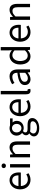

<svg xmlns="http://www.w3.org/2000/svg" viewBox="2045 -2881 1086 5216"><g transform="rotate(-90 2588.0 -273.0)"><path d="M311 13C385 13 443 -12 491 -43L458 -103C418 -76 375 -60 322 -60C219 -60 148 -134 142 -250H508C510 -263 512 -282 512 -302C512 -457 434 -557 296 -557C170 -557 51 -447 51 -271C51 -92 167 13 311 13ZM141 -315C152 -422 220 -484 297 -484C382 -484 432 -425 432 -315Z M646 0H737V-543H646ZM692 -655C728 -655 755 -680 755 -714C755 -751 728 -773 692 -773C656 -773 629 -751 629 -714C629 -680 656 -655 692 -655Z M921 0H1012V-394C1067 -449 1105 -477 1161 -477C1233 -477 1264 -434 1264 -332V0H1355V-344C1355 -483 1303 -557 1189 -557C1115 -557 1059 -516 1007 -465H1004L996 -543H921Z M1715 250C1883 250 1989 163 1989 62C1989 -27 1926 -67 1800 -67H1694C1621 -67 1599 -91 1599 -126C1599 -156 1614 -174 1634 -191C1658 -179 1688 -172 1715 -172C1825 -172 1913 -245 1913 -361C1913 -408 1895 -448 1869 -473H1980V-543H1791C1772 -550 1745 -557 1715 -557C1605 -557 1511 -482 1511 -363C1511 -298 1546 -246 1582 -217V-213C1554 -193 1521 -157 1521 -112C1521 -69 1542 -40 1571 -23V-19C1520 14 1490 58 1490 104C1490 198 1582 250 1715 250ZM1715 -234C1652 -234 1599 -284 1599 -363C1599 -443 1651 -490 1715 -490C1779 -490 1830 -442 1830 -363C1830 -284 1777 -234 1715 -234ZM1728 188C1629 188 1570 150 1570 92C1570 60 1587 28 1626 0C1650 6 1676 9 1696 9H1790C1862 9 1901 26 1901 76C1901 133 1832 188 1728 188Z M2299 13C2373 13 2431 -12 2479 -43L2446 -103C2406 -76 2363 -60 2310 -60C2207 -60 2136 -134 2130 -250H2496C2498 -263 2500 -282 2500 -302C2500 -457 2422 -557 2284 -557C2158 -557 2039 -447 2039 -271C2039 -92 2155 13 2299 13ZM2129 -315C2140 -422 2208 -484 2285 -484C2370 -484 2420 -425 2420 -315Z M2730 13C2754 13 2770 10 2783 5L2770 -65C2760 -63 2756 -63 2751 -63C2737 -63 2725 -74 2725 -102V-796H2634V-108C2634 -31 2662 13 2730 13Z M3044 13C3111 13 3172 -22 3224 -65H3227L3235 0H3310V-334C3310 -468 3254 -557 3122 -557C3035 -557 2958 -518 2908 -486L2944 -423C2987 -452 3044 -481 3107 -481C3196 -481 3219 -414 3219 -344C2988 -318 2885 -259 2885 -141C2885 -43 2953 13 3044 13ZM3070 -60C3016 -60 2974 -85 2974 -147C2974 -217 3036 -262 3219 -284V-132C3166 -85 3123 -60 3070 -60Z M3668 13C3733 13 3790 -22 3833 -64H3835L3844 0H3918V-796H3827V-587L3832 -493C3784 -533 3743 -557 3679 -557C3555 -557 3444 -447 3444 -271C3444 -90 3532 13 3668 13ZM3688 -63C3592 -63 3538 -141 3538 -272C3538 -396 3607 -480 3695 -480C3740 -480 3781 -464 3827 -423V-138C3782 -88 3738 -63 3688 -63Z M4322 13C4396 13 4454 -12 4502 -43L4469 -103C4429 -76 4386 -60 4333 -60C4230 -60 4159 -134 4153 -250H4519C4521 -263 4523 -282 4523 -302C4523 -457 4445 -557 4307 -557C4181 -557 4062 -447 4062 -271C4062 -92 4178 13 4322 13ZM4152 -315C4163 -422 4231 -484 4308 -484C4393 -484 4443 -425 4443 -315Z M4657 0H4748V-394C4803 -449 4841 -477 4897 -477C4969 -477 5000 -434 5000 -332V0H5091V-344C5091 -483 5039 -557 4925 -557C4851 -557 4795 -516 4743 -465H4740L4732 -543H4657Z"/></g></svg>

Font: Source Han Sans CN Regular
Style: Regular
Weight: 400
Designer: Ryoko NISHIZUKA (kana & ideographs); Paul D. Hunt (Latin, Greek & Cyrillic); Wenlong ZHANG (bopomofo); Sandoll Communica
Foundry: Adobe Systems Incorporated
Version: Version 1.004;PS 1.004;hotconv 1.0.82;makeotf.lib2.5.63406